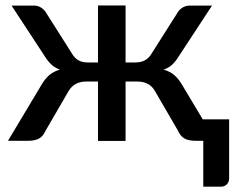

<svg xmlns="http://www.w3.org/2000/svg" viewBox="-20 -531 893 724"><path d="M252 -328 155 -481C150.3 -489.7 143.8 -496.7 135.5 -502C127.2 -507.3 118 -510 108 -510H23.5L149 -318.5C157 -305.8 165.4 -295.4 174.2 -287.3C183.1 -279.1 193.7 -272.8 206 -268.5C189.7 -263.8 176.1 -256.8 165.2 -247.3C154.4 -237.8 144.7 -225.5 136 -210.5L10 0H84C103 0 117.6 -3 127.8 -9C137.9 -15 145.8 -24.5 151.5 -37.5L238 -186.5C245.3 -199.2 254.6 -208.5 265.7 -214.5C276.9 -220.5 289.8 -223.5 304.5 -223.5H349.5V0.5H453.5V-223.5H499C513.3 -223.5 526.2 -220.5 537.5 -214.5C548.8 -208.5 558 -199.2 565 -186.5L651.5 -37.5C657.2 -24.5 665.1 -15 675.2 -9C685.4 -3 700 0 719 0H746.5V173H813C822 173 829.4 170.1 835.2 164.2C841.1 158.4 844 150.5 844 140.5V-81H744.5L667 -210.5C658.3 -225.5 648.6 -237.8 637.7 -247.3C626.9 -256.8 613.3 -263.8 597 -268.5C609.7 -272.8 620.3 -279 629 -287C637.7 -295 646 -305.5 654 -318.5L779.5 -510H695.5C685.5 -510 676.2 -507.3 667.7 -502C659.2 -496.7 652.7 -489.7 648 -481L551 -328C538.3 -306.3 518.2 -295.5 490.5 -295.5H453.5V-510.5H349.5V-295.5H311C297 -295.5 285.3 -298.2 276 -303.5C266.7 -308.8 258.7 -317 252 -328Z"/></svg>

Font: Lato Semibold
Style: Regular
Weight: 600
Designer: Lukasz Dziedzic
Foundry: tyPoland Lukasz Dziedzic
Version: Version 2.006; 2014-01-15